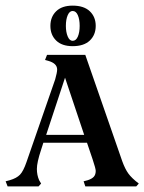

<svg xmlns="http://www.w3.org/2000/svg" viewBox="-25 -662 513 682"><path d="M468 -10 459 0H278L272 -18L287 -22Q302 -27 308.5 -34.5Q315 -42 315 -55Q315 -63 304 -96L284 -155H129L121 -130Q106 -85 106 -62Q106 -40 114 -22L121 -10L112 0H2L-5 -18L10 -22Q34 -29 46 -41.5Q58 -54 69 -86L171 -380Q178 -405 178 -415Q178 -437 146 -446L135 -449L142 -467H278L409 -90Q419 -62 431 -45.5Q443 -29 468 -10ZM274 -183 206 -386 139 -183ZM154 -570Q154 -602 174.5 -622Q195 -642 233 -642Q273 -642 294 -622Q315 -602 315 -570Q315 -538 294 -518Q273 -498 233 -498Q195 -498 174.5 -518Q154 -538 154 -570ZM258 -570Q258 -593 251.5 -608Q245 -623 233 -623Q222 -623 215.5 -608Q209 -593 209 -570Q209 -548 215.5 -532.5Q222 -517 233 -517Q245 -517 251.5 -532Q258 -547 258 -570Z"/></svg>

Font: Katibeh
Style: Regular
Weight: 400
Designer: Arabic design by Kourosh Beigpour, Latin design by Eduardo Tunni, engineering by Lasse Fister
Version: Version 1.0010g